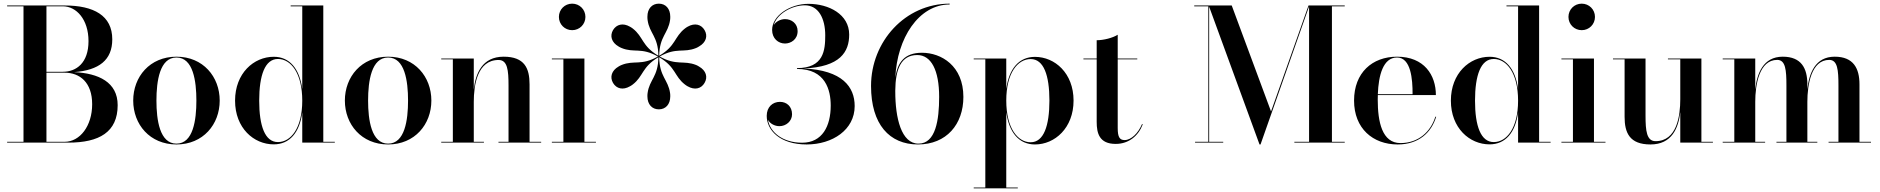

<svg xmlns="http://www.w3.org/2000/svg" viewBox="-20 -780 10279 1050"><path d="M354 0C522.5 0 623.5 -57.5 623.5 -205C623.5 -330.5 519 -379.5 385 -385.5C521 -396 594 -451 594 -565C594 -695 492.5 -750 334 -750H19V-745.5H108.5V-4.5H19V0ZM324 -745.5C397.5 -745.5 464 -674 464 -555C464 -436 397.5 -387.5 324 -387.5H234V-745.5ZM333.5 -382.5C417 -382.5 484 -329 484 -210C484 -91 417 -4.5 333.5 -4.5H234V-382.5Z M708.5 -230C708.5 -100 799 10 945 10C1091 10 1181.5 -100 1181.5 -230C1181.5 -360 1091 -470 945 -470C799 -470 708.5 -360 708.5 -230ZM835.5 -230C835.5 -336.5 853.5 -465.5 945 -465.5C1036.5 -465.5 1054 -336.5 1054 -230C1054 -123.5 1036.5 5.5 945 5.5C853.5 5.5 835.5 -123.5 835.5 -230Z M1811 -4.5H1748V-750H1569.5V-745.5H1633V-293.5C1618 -405 1563.5 -469.5 1477 -469.5C1368 -469.5 1265.5 -379.5 1265.5 -229.5C1265.5 -79.5 1368 9.5 1477 9.5C1563.5 9.5 1618.5 -54.5 1633 -165.5V0H1811ZM1633 -229.5C1633 -78.5 1570 -3 1500 -3C1429 -3 1397.5 -91 1397.5 -229.5C1397.5 -368.5 1429 -457.5 1500 -457.5C1570 -457.5 1633 -381 1633 -229.5Z M1866 -230C1866 -100 1956.5 10 2102.5 10C2248.5 10 2339 -100 2339 -230C2339 -360 2248.5 -470 2102.5 -470C1956.5 -470 1866 -360 1866 -230ZM1993 -230C1993 -336.5 2011 -465.5 2102.5 -465.5C2194 -465.5 2211.5 -336.5 2211.5 -230C2211.5 -123.5 2194 5.5 2102.5 5.5C2011 5.5 1993 -123.5 1993 -230Z M2393 -4.5V0H2626.5V-4.5H2571V-223C2571 -312.5 2589.5 -452 2706.5 -452C2755.5 -452 2761 -396 2761 -312V-4.5H2706V0H2939.5V-4.5H2876V-319C2876 -406 2849 -470 2734.5 -470C2616.5 -470 2581 -377.5 2571 -291.5V-460H2393V-455.5H2456.5V-4.5Z M3036.5 -687.5C3036.5 -647 3068.5 -615 3109 -615C3149.5 -615 3181.5 -647 3181.5 -687.5C3181.5 -728 3149.5 -760 3109 -760C3068.5 -760 3036.5 -728 3036.5 -687.5ZM2998 -4.5V0H3239V-4.5H3176V-460H2998V-455.5H3061V-4.5Z M3645.5 -253C3645.5 -259 3645.5 -264 3644.5 -271C3634 -345 3586.5 -360 3585 -467C3677 -412.5 3666.5 -363.5 3725.5 -318C3731 -313.5 3735.5 -311 3740.5 -308C3779 -286 3814.5 -294.5 3833 -326.5C3852 -358.5 3841.5 -394 3803 -416C3798 -419 3793.5 -422 3787 -424.5C3717.5 -452 3680.5 -419 3587.5 -471C3680.5 -523 3717.5 -489 3787 -517.5C3793.5 -520 3798 -523 3803 -526C3841.5 -548 3852 -583.5 3833 -615.5C3814.5 -647 3779 -656 3740.5 -634C3735.5 -631 3731 -628.5 3725.5 -624C3666.5 -578 3677 -529 3585 -475C3586.5 -581.5 3634 -596.5 3644.5 -670.5C3645.5 -677.5 3645.5 -683 3645.5 -689C3645.5 -733 3620 -760 3583 -760C3546 -760 3520.5 -733 3520.5 -689C3520.5 -683 3520.5 -677.5 3521.5 -670.5C3531.5 -596.5 3579.5 -581.5 3580.5 -475C3489 -529 3499.5 -578 3440.5 -624C3435 -628.5 3430 -631 3425 -634C3387 -656 3351.5 -647 3332.5 -615.5C3314 -583.5 3324.5 -548 3362.5 -526C3367.5 -523 3372.5 -520 3379 -517.5C3448 -489 3485.5 -523 3578 -471C3485.5 -419 3448 -452.5 3379 -424.5C3372.5 -422 3367.5 -419 3362.5 -416C3324.5 -394 3314 -358.5 3332.5 -326.5C3351.5 -294.5 3387 -286 3425 -308C3430 -311 3435 -313.5 3440.5 -318C3499.5 -363.5 3489 -412.5 3580.5 -467C3579.5 -360 3531.5 -345 3521.5 -271C3520.5 -264 3520.5 -259 3520.5 -253C3520.5 -209 3546 -182 3583 -182C3620 -182 3645.5 -209 3645.5 -253Z M4654 -200C4654 -304.5 4587 -396 4375.5 -405.5C4575.5 -414 4624 -496.5 4624 -591C4624 -701.5 4513 -759 4401.5 -759C4299.5 -759 4202.5 -694 4202.5 -616.5C4202.5 -569 4236.5 -542 4273 -542C4304.5 -542 4342 -563.5 4342 -610C4342 -651 4309 -675.5 4273 -675.5C4250 -675.5 4223.5 -663 4211 -642.5C4229.5 -705.5 4311.5 -751 4381.5 -751C4456.5 -751 4493 -678.5 4493 -587C4493 -505.5 4485 -407.5 4338.5 -407.5V-403C4495 -403 4523 -287 4523 -202.5C4523 -90.5 4477 0.5 4366.5 0.5C4260.5 0.5 4191.5 -56.5 4179.5 -125C4190.5 -104.5 4216 -90 4242.5 -90C4278.5 -90 4311.5 -117 4311.5 -155C4311.5 -197.5 4282.5 -223 4245.5 -223C4204.5 -223 4173 -194 4173 -146.5C4173 -69 4243.5 10 4391.5 10C4532.5 10 4654 -70 4654 -200Z M5248.5 -250C5248.5 -420 5128 -491.5 5022 -491.5C4926 -491.5 4888.5 -438.5 4876.5 -357C4885.5 -569.5 5003.5 -755.5 5173.5 -755.5V-760C4930.5 -760 4743.5 -553 4743.5 -310C4743.5 -100 4844 10 5000 10C5156 10 5248.5 -100 5248.5 -250ZM5116 -250C5116 -124 5097 5.5 5003 5.5C4909 5.5 4876 -134 4876 -280V-285C4877 -402 4908 -479 4996 -479C5072.5 -479 5116 -396 5116 -250Z M5305 245.5V250H5546V245.5H5483V-166.5C5498 -55 5553 10 5640 10C5748.5 10 5851 -80 5851 -230C5851 -380 5748.5 -469 5640 -469C5553 -469 5498 -405 5483 -293.5V-460H5305V-455.5H5368.5V245.5ZM5483 -230C5483 -381.5 5546 -457 5616.5 -457C5687.5 -457 5719 -369 5719 -230C5719 -91 5687.5 -2 5616.5 -2C5546 -2 5483 -78.5 5483 -230Z M6229.5 -100 6225.5 -101.5C6204.5 -51 6165.5 -14 6130.5 -14C6103.5 -14 6092.5 -29.5 6092.5 -79.5V-455.5H6199.5V-460H6092.5V-590C6065 -572.5 6015 -560 5977.5 -560V-460H5905V-455.5H5977.5V-113.5C5977.5 -51 5992 7 6081.5 7C6153 7 6205.5 -37 6229.5 -100Z M6515.5 -4.5V0H6669.5V-4.5H6592.5V-743.5L6868 10H6873.5L7139 -745V-4.5H7058.5V0H7334V-4.5H7264V-745.5H7334V-750H7136L6931 -170.5L6716 -750H6511V-745.5H6588V-4.5Z M7834 -141.5H7829.5C7804.5 -60 7737 2.5 7639 2.5C7538 2.5 7514.5 -113.5 7514.5 -235C7514.5 -243.5 7515 -252 7515 -260H7832.5C7832.5 -369 7769 -470 7620 -470C7484.5 -470 7385 -382.5 7385 -230C7385 -77.5 7488 10 7623.5 10C7739 10 7808 -55.5 7834 -141.5ZM7620 -465.5C7696 -465.5 7705.5 -346.5 7705 -265H7515C7519 -368.5 7544 -465.5 7620 -465.5Z M8460 -4.5H8397V-750H8218.5V-745.5H8282V-293.5C8267 -405 8212.5 -469.5 8126 -469.5C8017 -469.5 7914.5 -379.5 7914.5 -229.5C7914.5 -79.5 8017 9.5 8126 9.5C8212.5 9.5 8267.5 -54.5 8282 -165.5V0H8460ZM8282 -229.5C8282 -78.5 8219 -3 8149 -3C8078 -3 8046.5 -91 8046.5 -229.5C8046.5 -368.5 8078 -457.5 8149 -457.5C8219 -457.5 8282 -381 8282 -229.5Z M8557.5 -687.5C8557.5 -647 8589.5 -615 8630 -615C8670.5 -615 8702.5 -647 8702.5 -687.5C8702.5 -728 8670.5 -760 8630 -760C8589.5 -760 8557.5 -728 8557.5 -687.5ZM8519 -4.5V0H8760V-4.5H8697V-460H8519V-455.5H8582V-4.5Z M8979 -460H8801V-455.5H8864.5V-141C8864.5 -54 8891.5 10 9006 10C9123.5 10 9159 -80.5 9169 -166.5V0H9347.5V-4.5H9284.5V-460H9101.5V-455.5H9169V-237C9169 -147.5 9151 -8 9034 -8C8985 -8 8979 -64 8979 -148Z M9401 -4.5V0H9633V-4.5H9579V-223.5C9579 -315.5 9600.5 -452.5 9699 -452.5C9745 -452.5 9749.5 -396.5 9749.5 -312.5V-4.5H9695V0H9918.5V-4.5H9864V-223.5C9864 -315.5 9885 -452.5 9983.5 -452.5C10029.5 -452.5 10034 -396.5 10034 -312.5V-4.5H9980V0H10212V-4.5H10149V-319C10149 -406 10116 -470 10013.5 -470C9906.5 -470 9873.5 -378.5 9864 -292.5V-319C9864 -406 9831.5 -470 9729.5 -470C9621.5 -470 9588 -376.5 9579 -290V-460H9401V-455.5H9464.5V-4.5Z"/></svg>

Font: Bodoni* 36pt Medium
Style: Regular
Weight: 500
Version: Version 2.3